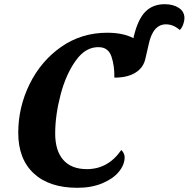

<svg xmlns="http://www.w3.org/2000/svg" viewBox="-20 -885 899 915"><path d="M67 -252Q67 -374 121 -484Q175 -594 271.5 -661.5Q368 -729 491 -729Q567 -729 616 -703L618 -713Q638 -795 673.5 -830Q709 -865 765 -865Q805 -865 832 -847.5Q859 -830 859 -798Q859 -785 853 -768.5Q847 -752 837 -742Q806 -769 771 -769Q708 -769 688 -671L673 -606Q664 -563 626 -539Q588 -515 525 -515Q526 -571 511.5 -614.5Q497 -658 455 -660Q390 -664 342 -597.5Q294 -531 268.5 -433Q243 -335 243 -249Q243 -167 281.5 -123Q320 -79 394 -79Q495 -79 558 -170Q564 -165 569 -155.5Q574 -146 574 -136Q574 -100 546.5 -66.5Q519 -33 467.5 -11.5Q416 10 349 10Q215 10 141 -58.5Q67 -127 67 -252Z"/></svg>

Font: Noto Serif NarrowExtraBold
Style: Italic
Weight: 800
Width: 4
Italic angle: -12°
Designer: Monotype Design Team
Foundry: Monotype Imaging Inc.
Version: Version 1.001